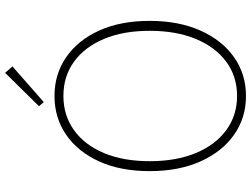

<svg xmlns="http://www.w3.org/2000/svg" viewBox="-136 -837 986 754"><g transform="rotate(-90 357.0 -460.0)"><path d="M357 13Q271 13 204.5 -34Q138 -81 100 -166Q62 -251 62 -365Q62 -480 100 -563.5Q138 -647 204.5 -693Q271 -739 357 -739Q443 -739 509.5 -693Q576 -647 614 -563.5Q652 -480 652 -365Q652 -251 614 -166Q576 -81 509.5 -34Q443 13 357 13ZM357 -22Q434 -22 491.5 -64.5Q549 -107 581 -184Q613 -261 613 -365Q613 -469 581 -545Q549 -621 491.5 -662.5Q434 -704 357 -704Q281 -704 223 -662.5Q165 -621 133 -545Q101 -469 101 -365Q101 -261 133 -184Q165 -107 223 -64.5Q281 -22 357 -22ZM333 -781 317 -800 448 -933 473 -904Z"/></g></svg>

Font: Noto Sans HK Thin
Style: Regular
Weight: 100
Designer: Ryoko NISHIZUKA 西塚涼子 (kana, bopomofo & ideographs); Paul D. Hunt (Latin, Greek & Cyrillic); Sandoll Communications 산돌커뮤니
Foundry: Adobe
Version: Version 2.004-H2;hotconv 1.0.118;makeotfexe 2.5.65603